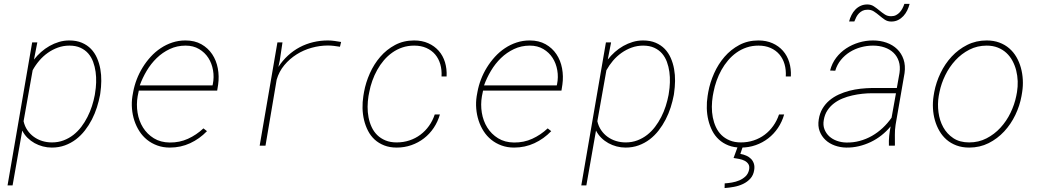

<svg xmlns="http://www.w3.org/2000/svg" viewBox="-20 -745 5322 982"><path d="M491.7 -259.3Q485.8 -228 475.6 -195.8Q465.3 -163.6 450 -133.8Q434.6 -104 414.3 -77.9Q394 -51.8 368.4 -32.2Q342.8 -12.7 312 -1.5Q281.2 9.8 245.1 9.8Q221.7 9.8 199.2 3.9Q176.8 -2 157 -12.9Q137.2 -23.9 120.8 -40Q104.5 -56.2 93.8 -77.1L44.4 203.1H18.6L144.5 -528.3H170.9L153.8 -440.4Q169.9 -460.9 189.9 -478.8Q210 -496.6 233.2 -509.8Q256.3 -522.9 281.7 -530.5Q307.1 -538.1 334.5 -538.1Q371.1 -538.1 398.7 -526.4Q426.3 -514.6 445.3 -494.9Q464.4 -475.1 476.1 -448.5Q487.8 -421.9 493.2 -391.8Q498.5 -361.8 498 -330.6Q497.6 -299.3 493.2 -269.5ZM466.3 -269.5Q470.7 -294.9 471.7 -322.8Q472.7 -350.6 469 -377.4Q465.3 -404.3 456.3 -428.7Q447.3 -453.1 431.4 -471.4Q415.5 -489.7 391.6 -500.7Q367.7 -511.7 335 -511.7Q304.2 -511.7 276.4 -501.7Q248.5 -491.7 224.4 -474.6Q200.2 -457.5 180.7 -434.6Q161.1 -411.6 147 -385.7L100.6 -125Q106.4 -99.1 120.1 -79.1Q133.8 -59.1 153.1 -45.2Q172.4 -31.2 196 -23.9Q219.7 -16.6 245.6 -16.6Q277.8 -16.6 305.4 -27.1Q333 -37.6 355.5 -55.2Q377.9 -72.8 395.8 -96.2Q413.6 -119.6 427.2 -146.5Q440.9 -173.3 450.2 -202.1Q459.5 -231 464.8 -259.3Z M848.6 9.8Q813.5 9.8 784.2 -1Q754.9 -11.7 731.9 -30.3Q709 -48.8 692.9 -74Q676.8 -99.1 667.2 -128.2Q657.7 -157.2 655 -189.2Q652.3 -221.2 657.2 -252.9L661.1 -274.4Q667 -306.6 679.2 -338.6Q691.4 -370.6 709.5 -399.9Q727.5 -429.2 750.7 -454.6Q773.9 -480 801.8 -498.5Q829.6 -517.1 861.3 -527.6Q893.1 -538.1 928.7 -538.1Q975.6 -538.1 1009.8 -518.8Q1043.9 -499.5 1065.2 -467.8Q1086.4 -436 1094 -395.5Q1101.6 -355 1095.7 -312.5L1090.8 -281.7H689.9L688.5 -274.4L684.1 -252.9Q676.8 -210.9 683.6 -168.7Q690.4 -126.5 711.4 -92.8Q732.4 -59.1 766.8 -37.8Q801.3 -16.6 848.1 -16.1Q898.4 -15.6 941.4 -35.2Q984.4 -54.7 1020.5 -88.4L1038.6 -74.2Q1000.5 -34.7 952.4 -12.5Q904.3 9.8 848.6 9.8ZM929.2 -511.7Q885.3 -511.7 848.1 -494.1Q811 -476.6 781.5 -448Q752 -419.4 730.2 -382.8Q708.5 -346.2 694.8 -308.1H1066.9L1068.4 -314.5Q1075.7 -350.1 1069.6 -385.5Q1063.5 -420.9 1045.7 -448.7Q1027.8 -476.6 998.3 -494.1Q968.8 -511.7 929.2 -511.7Z M1657.2 -538.1Q1674.3 -538.1 1691.2 -535.6Q1708 -533.2 1724.6 -530.3L1718.8 -505.9Q1703.1 -508.3 1687.7 -510.3Q1672.4 -512.2 1656.7 -512.2Q1615.7 -512.2 1574.2 -500.7Q1532.7 -489.3 1497.1 -466.8Q1461.4 -444.3 1434.3 -411.9Q1407.2 -379.4 1395 -337.4L1337.9 0H1308.1L1398.9 -528.3H1424.8L1411.1 -436.5L1403.8 -402.8Q1425.3 -435.5 1452.9 -460.9Q1480.5 -486.3 1512.7 -503.4Q1544.9 -520.5 1581.5 -529.3Q1618.2 -538.1 1657.2 -538.1Z M2008.8 -16.6Q2043.5 -16.6 2074.2 -26.9Q2105 -37.1 2130.1 -55.9Q2155.3 -74.7 2174.1 -101.1Q2192.9 -127.4 2203.6 -159.7H2230Q2219.2 -122.1 2198.2 -90.8Q2177.2 -59.6 2148.4 -37.4Q2119.6 -15.1 2084.2 -2.7Q2048.8 9.8 2009.3 9.8Q1973.1 9.8 1945.1 -1.2Q1917 -12.2 1896.2 -31.2Q1875.5 -50.3 1862.3 -75.9Q1849.1 -101.6 1842 -130.9Q1835 -160.2 1834.2 -191.7Q1833.5 -223.1 1838.4 -253.9L1841.8 -274.4Q1850.6 -322.8 1871.6 -369.9Q1892.6 -417 1924.8 -454.3Q1957 -491.7 2000.5 -514.9Q2043.9 -538.1 2098.1 -538.1Q2138.7 -538.1 2170.4 -523.9Q2202.1 -509.8 2223.9 -485.1Q2245.6 -460.4 2255.9 -426.8Q2266.1 -393.1 2264.2 -354H2238.3Q2240.2 -387.7 2231.9 -416.5Q2223.6 -445.3 2205.6 -466.6Q2187.5 -487.8 2160.4 -499.8Q2133.3 -511.7 2098.6 -511.7Q2065.9 -511.7 2037.8 -502.2Q2009.8 -492.7 1986.1 -475.8Q1962.4 -459 1943.1 -436.3Q1923.8 -413.6 1909.2 -387.2Q1894.5 -360.8 1884.3 -332Q1874 -303.2 1868.7 -274.4L1864.7 -253.9Q1860.4 -227.1 1860.1 -199Q1859.9 -170.9 1865 -144.5Q1870.1 -118.2 1880.9 -95Q1891.6 -71.8 1909.2 -54.4Q1926.8 -37.1 1951.4 -26.9Q1976.1 -16.6 2008.8 -16.6Z M2609.4 9.8Q2574.2 9.8 2544.9 -1Q2515.6 -11.7 2492.7 -30.3Q2469.7 -48.8 2453.6 -74Q2437.5 -99.1 2428 -128.2Q2418.5 -157.2 2415.8 -189.2Q2413.1 -221.2 2418 -252.9L2421.9 -274.4Q2427.7 -306.6 2439.9 -338.6Q2452.1 -370.6 2470.2 -399.9Q2488.3 -429.2 2511.5 -454.6Q2534.7 -480 2562.5 -498.5Q2590.3 -517.1 2622.1 -527.6Q2653.8 -538.1 2689.5 -538.1Q2736.3 -538.1 2770.5 -518.8Q2804.7 -499.5 2825.9 -467.8Q2847.2 -436 2854.7 -395.5Q2862.3 -355 2856.4 -312.5L2851.6 -281.7H2450.7L2449.2 -274.4L2444.8 -252.9Q2437.5 -210.9 2444.3 -168.7Q2451.2 -126.5 2472.2 -92.8Q2493.2 -59.1 2527.6 -37.8Q2562 -16.6 2608.9 -16.1Q2659.2 -15.6 2702.1 -35.2Q2745.1 -54.7 2781.2 -88.4L2799.3 -74.2Q2761.2 -34.7 2713.1 -12.5Q2665 9.8 2609.4 9.8ZM2689.9 -511.7Q2646 -511.7 2608.9 -494.1Q2571.8 -476.6 2542.2 -448Q2512.7 -419.4 2491 -382.8Q2469.2 -346.2 2455.6 -308.1H2827.6L2829.1 -314.5Q2836.4 -350.1 2830.3 -385.5Q2824.2 -420.9 2806.4 -448.7Q2788.6 -476.6 2759 -494.1Q2729.5 -511.7 2689.9 -511.7Z M3426.3 -259.3Q3420.4 -228 3410.2 -195.8Q3399.9 -163.6 3384.5 -133.8Q3369.1 -104 3348.9 -77.9Q3328.6 -51.8 3303 -32.2Q3277.3 -12.7 3246.6 -1.5Q3215.8 9.8 3179.7 9.8Q3156.2 9.8 3133.8 3.9Q3111.3 -2 3091.6 -12.9Q3071.8 -23.9 3055.4 -40Q3039.1 -56.2 3028.3 -77.1L2979 203.1H2953.1L3079.1 -528.3H3105.5L3088.4 -440.4Q3104.5 -460.9 3124.5 -478.8Q3144.5 -496.6 3167.7 -509.8Q3190.9 -522.9 3216.3 -530.5Q3241.7 -538.1 3269 -538.1Q3305.7 -538.1 3333.3 -526.4Q3360.8 -514.6 3379.9 -494.9Q3398.9 -475.1 3410.6 -448.5Q3422.4 -421.9 3427.7 -391.8Q3433.1 -361.8 3432.6 -330.6Q3432.1 -299.3 3427.7 -269.5ZM3400.9 -269.5Q3405.3 -294.9 3406.2 -322.8Q3407.2 -350.6 3403.6 -377.4Q3399.9 -404.3 3390.9 -428.7Q3381.8 -453.1 3366 -471.4Q3350.1 -489.7 3326.2 -500.7Q3302.2 -511.7 3269.5 -511.7Q3238.8 -511.7 3210.9 -501.7Q3183.1 -491.7 3158.9 -474.6Q3134.8 -457.5 3115.2 -434.6Q3095.7 -411.6 3081.5 -385.7L3035.2 -125Q3041 -99.1 3054.7 -79.1Q3068.4 -59.1 3087.6 -45.2Q3106.9 -31.2 3130.6 -23.9Q3154.3 -16.6 3180.2 -16.6Q3212.4 -16.6 3240 -27.1Q3267.6 -37.6 3290 -55.2Q3312.5 -72.8 3330.3 -96.2Q3348.1 -119.6 3361.8 -146.5Q3375.5 -173.3 3384.8 -202.1Q3394 -231 3399.4 -259.3Z M3769.5 -16.6Q3804.2 -16.6 3835 -26.9Q3865.7 -37.1 3890.9 -55.9Q3916 -74.7 3934.8 -101.1Q3953.6 -127.4 3964.4 -159.7H3990.7Q3980 -122.1 3959 -90.8Q3938 -59.6 3909.2 -37.4Q3880.4 -15.1 3845 -2.7Q3809.6 9.8 3770 9.8Q3733.9 9.8 3705.8 -1.2Q3677.7 -12.2 3657 -31.2Q3636.2 -50.3 3623 -75.9Q3609.9 -101.6 3602.8 -130.9Q3595.7 -160.2 3595 -191.7Q3594.2 -223.1 3599.1 -253.9L3602.5 -274.4Q3611.3 -322.8 3632.3 -369.9Q3653.3 -417 3685.5 -454.3Q3717.8 -491.7 3761.2 -514.9Q3804.7 -538.1 3858.9 -538.1Q3899.4 -538.1 3931.2 -523.9Q3962.9 -509.8 3984.6 -485.1Q4006.3 -460.4 4016.6 -426.8Q4026.9 -393.1 4024.9 -354H3999Q4001 -387.7 3992.7 -416.5Q3984.4 -445.3 3966.3 -466.6Q3948.2 -487.8 3921.1 -499.8Q3894 -511.7 3859.4 -511.7Q3826.7 -511.7 3798.6 -502.2Q3770.5 -492.7 3746.8 -475.8Q3723.1 -459 3703.9 -436.3Q3684.6 -413.6 3669.9 -387.2Q3655.3 -360.8 3645 -332Q3634.8 -303.2 3629.4 -274.4L3625.5 -253.9Q3621.1 -227.1 3620.8 -199Q3620.6 -170.9 3625.7 -144.5Q3630.9 -118.2 3641.6 -95Q3652.3 -71.8 3669.9 -54.4Q3687.5 -37.1 3712.2 -26.9Q3736.8 -16.6 3769.5 -16.6ZM3779.3 4.4 3766.6 42Q3783.2 44.9 3797.4 51.3Q3811.5 57.6 3821.3 67.6Q3831.1 77.6 3835.7 91.8Q3840.3 106 3837.4 124.5Q3833.5 150.9 3817.9 168.2Q3802.2 185.5 3780.5 195.8Q3758.8 206.1 3733.6 210.7Q3708.5 215.3 3686 216.8L3686.5 192.9Q3703.6 191.9 3723.6 188.5Q3743.7 185.1 3761.5 177.5Q3779.3 169.9 3793 157Q3806.6 144 3811 124Q3814.9 106 3807.9 94.7Q3800.8 83.5 3788.3 77.1Q3775.9 70.8 3760.5 67.9Q3745.1 64.9 3731.9 63L3753.4 4.4Z M4526.4 0Q4525.4 -25.4 4527.8 -49.6Q4530.3 -73.7 4535.2 -98.6Q4514.2 -73.2 4488.5 -53Q4462.9 -32.7 4433.8 -18.8Q4404.8 -4.9 4373 2.7Q4341.3 10.3 4308.1 9.8Q4277.3 9.3 4249.5 -0.7Q4221.7 -10.7 4201.9 -29.3Q4182.1 -47.9 4172.1 -74.2Q4162.1 -100.6 4167.5 -133.8Q4172.4 -165.5 4186.8 -189.7Q4201.2 -213.9 4222.4 -231.7Q4243.7 -249.5 4269.8 -261.5Q4295.9 -273.4 4324.2 -280.8Q4352.5 -288.1 4381.8 -291.3Q4411.1 -294.4 4438.5 -294.9H4566.9L4580.6 -372.1Q4585.4 -405.8 4576.9 -431.6Q4568.4 -457.5 4549.8 -475.3Q4531.2 -493.2 4504.2 -502.4Q4477.1 -511.7 4445.3 -511.7Q4413.6 -511.7 4383.1 -503.4Q4352.5 -495.1 4326.4 -478.8Q4300.3 -462.4 4280.8 -438.5Q4261.2 -414.6 4252 -383.3L4225.6 -384.3Q4234.9 -420.9 4256.6 -449.5Q4278.3 -478 4308.1 -497.6Q4337.9 -517.1 4373 -527.6Q4408.2 -538.1 4444.8 -538.1Q4481.9 -538.1 4513.9 -526.9Q4545.9 -515.6 4568.4 -493.9Q4590.8 -472.2 4601.3 -441.2Q4611.8 -410.2 4606.4 -371.1L4560.5 -106.4Q4556.6 -80.6 4556.9 -55.4Q4557.1 -30.3 4557.1 -4.4L4556.6 0ZM4307.6 -16.1Q4343.3 -15.1 4376.7 -24.2Q4410.2 -33.2 4439.7 -50Q4469.2 -66.9 4494.6 -90.6Q4520 -114.3 4540 -143.1L4562.5 -268.1H4439.9Q4416.5 -268.1 4390.6 -265.4Q4364.7 -262.7 4338.9 -256.8Q4313 -251 4289.1 -241.2Q4265.1 -231.4 4245.4 -216.3Q4225.6 -201.2 4211.9 -180.4Q4198.2 -159.7 4193.4 -131.8Q4188.5 -105 4196.8 -83.7Q4205.1 -62.5 4221.4 -47.6Q4237.8 -32.7 4260.5 -24.7Q4283.2 -16.6 4307.6 -16.1ZM4632.3 -725.1Q4627.9 -708 4620.1 -691.9Q4612.3 -675.8 4600.6 -663.1Q4588.9 -650.4 4573.5 -642.6Q4558.1 -634.8 4538.6 -634.8Q4519.5 -634.8 4505.1 -644.5Q4490.7 -654.3 4477.3 -665.8Q4463.9 -677.2 4449.5 -686.5Q4435.1 -695.8 4416.5 -695.3Q4402.3 -695.3 4391.8 -690.2Q4381.3 -685.1 4373.3 -676.8Q4365.2 -668.5 4359.6 -657.7Q4354 -647 4349.6 -635.3H4322.8Q4327.1 -652.3 4335 -668Q4342.8 -683.6 4354.5 -695.8Q4366.2 -708 4381.6 -715.1Q4397 -722.2 4416 -722.2Q4435.1 -722.2 4449.5 -712.6Q4463.9 -703.1 4477.5 -691.7Q4491.2 -680.2 4505.6 -670.9Q4520 -661.6 4538.6 -662.1Q4552.2 -662.1 4563 -667.7Q4573.7 -673.3 4581.8 -682.1Q4589.8 -690.9 4595.7 -702.1Q4601.6 -713.4 4605.5 -725.1Z M4758.3 -274.4Q4767.6 -323.7 4790.3 -371.1Q4813 -418.5 4847.4 -455.6Q4881.8 -492.7 4927 -515.4Q4972.2 -538.1 5026.4 -538.1Q5062.5 -538.1 5091.3 -527.3Q5120.1 -516.6 5141.8 -497.8Q5163.6 -479 5178.5 -453.4Q5193.4 -427.7 5201.4 -398.4Q5209.5 -369.1 5211.2 -337.4Q5212.9 -305.7 5208 -274.4L5204.6 -253.9Q5195.8 -204.6 5173.1 -157.2Q5150.4 -109.9 5116 -72.8Q5081.5 -35.6 5036.4 -12.9Q4991.2 9.8 4937 9.8Q4900.9 9.8 4872.1 -1Q4843.3 -11.7 4821.5 -30.5Q4799.8 -49.3 4784.9 -75Q4770 -100.6 4761.7 -129.9Q4753.4 -159.2 4751.7 -190.9Q4750 -222.7 4754.9 -253.9ZM4781.2 -253.9Q4774.4 -212.9 4780 -170.7Q4785.6 -128.4 4804.4 -94.2Q4823.2 -60.1 4856 -38.3Q4888.7 -16.6 4937 -16.6Q4985.4 -16.6 5025.6 -37.4Q5065.9 -58.1 5096.9 -91.8Q5127.9 -125.5 5148.4 -168Q5168.9 -210.4 5177.7 -253.9L5181.6 -274.4Q5186 -301.8 5185.1 -329.8Q5184.1 -357.9 5177.5 -384.3Q5170.9 -410.6 5158.4 -433.8Q5146 -457 5127.2 -474.4Q5108.4 -491.7 5083.3 -501.7Q5058.1 -511.7 5026.4 -511.7Q4978.5 -511.7 4938 -491Q4897.5 -470.2 4866.5 -436.5Q4835.4 -402.8 4814.7 -360.4Q4793.9 -317.9 4785.2 -274.4Z"/></svg>

Font: Roboto Mono Thin
Style: Italic
Weight: 250
Designer: Google
Version: Version 2.000985; 2015; ttfautohint (v1.3)